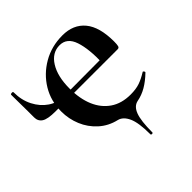

<svg xmlns="http://www.w3.org/2000/svg" viewBox="-152 -513 773 773"><g transform="rotate(-45 234.5 -127.0)"><path d="M280 137Q280 71 266 40.5Q252 10 228 4Q185 -6 154 -34Q123 -62 107 -100.5Q91 -139 91 -181Q91 -241 120 -289Q149 -337 199 -366Q249 -395 311 -395Q373 -395 407 -354Q441 -313 441 -230Q441 -214 439 -206Q437 -198 429 -198H346Q349 -280 333 -327.5Q317 -375 275 -375Q232 -375 206 -333.5Q180 -292 180 -223Q180 -165 198 -122.5Q216 -80 251 -56Q286 -32 337 -32Q368 -32 389.5 -39.5Q411 -47 435 -62Q437 -64 440.5 -60Q444 -56 442 -53Q416 -28 391 -13.5Q366 1 339 6Q314 11 302.5 41.5Q291 72 291 137Q291 141 285.5 141Q280 141 280 137ZM75 -198Q31 -198 14 -209Q-3 -220 -3 -242Q-3 -259 -3 -278Q-3 -297 -3.5 -320Q-4 -343 -4 -371Q-4 -375 3 -375.5Q10 -376 10 -372Q10 -327 28 -292Q46 -257 75.5 -237Q105 -217 141 -217L375 -218V-198Z"/></g></svg>

Font: Cormorant SemiBold
Style: Regular
Weight: 600
Designer: Christian Thalmann (Catharsis Fonts)
Foundry: Catharsis Fonts
Version: Version 4.000